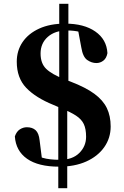

<svg xmlns="http://www.w3.org/2000/svg" viewBox="-20 -858 650 1008"><path d="M290 17Q181 17 122 -24.5Q63 -66 58 -142Q67 -168 84.5 -179Q102 -190 121 -190Q150 -190 167 -174.5Q184 -159 188 -121L202 -10L128 -63Q169 -40 204 -29.5Q239 -19 295 -19Q360 -19 396 -54.5Q432 -90 432 -140Q432 -181 420 -206.5Q408 -232 379 -251Q350 -270 298 -291L261 -307Q167 -345 117.5 -397Q68 -449 68 -534Q68 -592 98.5 -637Q129 -682 186 -708Q243 -734 322 -734Q421 -734 480.5 -692.5Q540 -651 544 -579Q539 -552 522.5 -539.5Q506 -527 486 -527Q461 -527 438 -543Q415 -559 407 -608L387 -715L470 -659Q429 -683 399 -690.5Q369 -698 332 -698Q269 -698 231 -664.5Q193 -631 193 -577Q193 -525 222.5 -496.5Q252 -468 318 -442L352 -429Q430 -399 475.5 -365.5Q521 -332 541 -290.5Q561 -249 561 -194Q561 -133 527 -85Q493 -37 432.5 -10Q372 17 290 17ZM286 130V-361H333V130ZM291 -361V-838H339V-361Z"/></svg>

Font: Noto Serif KR ExtraLight Black
Style: Regular
Weight: 900
Version: Version 2.003-H1;hotconv 1.1.1;makeotfexe 2.6.0